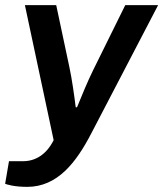

<svg xmlns="http://www.w3.org/2000/svg" viewBox="-45 -546 636 748"><path d="M61 182C179 182 252 87 311 -27L571 -526H443L318 -273C299 -235 271 -168 255 -128H250C245 -169 235 -241 225 -286L174 -526H52L164 0C135 58 91 82 45 82H-10L-25 170C-20 172 8 182 61 182Z"/></svg>

Font: Archivo SemiBold
Style: Italic
Weight: 600
Italic angle: -10°
Designer: Hector Gatti
Foundry: Omnibus-Type
Version: Version 2.001